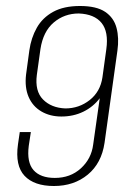

<svg xmlns="http://www.w3.org/2000/svg" viewBox="-20 -613 439 641"><path d="M160 8Q94 8 62 -26Q30 -60 40 -131L46 -172H83L76 -126Q69 -71 92 -45Q115 -19 163 -19Q215 -19 250 -51Q285 -83 291 -130L313 -285Q291 -256 258 -240Q225 -224 185 -224Q147 -224 118 -241Q89 -258 75.5 -289.5Q62 -321 67 -364L78 -445Q84 -487 103 -520.5Q122 -554 157.5 -573.5Q193 -593 247 -593Q302 -593 331 -573.5Q360 -554 369 -520Q378 -486 372 -444L329 -136Q319 -68 273 -30Q227 8 160 8ZM198 -251Q244 -251 279.5 -279Q315 -307 322 -355L335 -449Q343 -507 319 -536.5Q295 -566 243 -568Q195 -568 159.5 -538Q124 -508 115 -449L103 -363Q96 -309 123.5 -281Q151 -253 198 -251Z"/></svg>

Font: Alumni Sans Thin ExtraLight
Style: Italic
Weight: 250
Italic angle: -8°
Version: Version 1.016